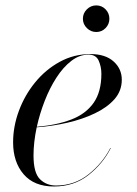

<svg xmlns="http://www.w3.org/2000/svg" viewBox="-20 -666 496 696"><path d="M280.5 -598Q280.5 -618 294.9 -632.2Q309.3 -646.4 328.9 -646.4Q348.9 -646.4 362.7 -632.2Q376.5 -618 376.5 -598Q376.5 -578.4 362.7 -564.2Q348.9 -550 328.9 -550Q309.3 -550 294.9 -564.2Q280.5 -578.4 280.5 -598ZM101.5 -102.5Q101.5 -39.5 124.8 -16.5Q148 6.5 183 6.5Q249.5 6.5 300.2 -33.5Q351 -73.5 380 -129.5L381.5 -129Q352.5 -72 300.2 -31Q248 10 175.5 10Q103.5 10 65.5 -34.5Q27.5 -79 27.5 -150Q27.5 -207.5 48.5 -264.2Q69.5 -321 107.5 -367.5Q145.5 -414 196.8 -442Q248 -470 308 -470Q362 -470 391.8 -443.2Q421.5 -416.5 421.5 -377Q421.5 -336.5 394.8 -306.2Q368 -276 323.2 -254.8Q278.5 -233.5 223.8 -221Q169 -208.5 113 -204.5Q101.5 -149.5 101.5 -102.5ZM301 -468Q268 -468 238.5 -445.2Q209 -422.5 184.5 -384.5Q160 -346.5 142 -300.2Q124 -254 113.5 -206.5Q186 -212.5 238.5 -232.8Q291 -253 319.2 -293Q347.5 -333 347.5 -398.5Q347.5 -424 337.8 -446Q328 -468 301 -468Z"/></svg>

Font: Bodoni* 96pt
Style: Italic
Weight: 400
Italic angle: -13°
Version: Version 2.3